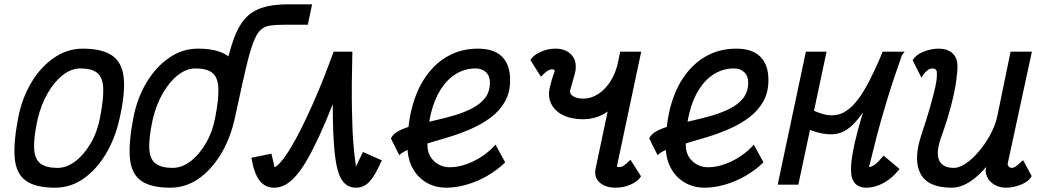

<svg xmlns="http://www.w3.org/2000/svg" viewBox="-20 -858 4840 892"><path d="M236 14Q145 14 100 -18.5Q55 -51 48.5 -123Q42 -195 65 -313Q83 -404 126.5 -476Q170 -548 231.5 -590Q293 -632 364 -632Q455 -632 501.5 -599.5Q548 -567 555 -495Q562 -423 535 -305Q515 -215 471.5 -142.5Q428 -70 368 -28Q308 14 236 14ZM247 -78Q290 -78 330.5 -109Q371 -140 402 -193.5Q433 -247 445 -313Q462 -400 459.5 -449.5Q457 -499 431.5 -519.5Q406 -540 353 -540Q311 -540 271.5 -509Q232 -478 201.5 -425Q171 -372 155 -305Q136 -218 138.5 -168.5Q141 -119 167.5 -98.5Q194 -78 247 -78Z M1077 -336H984Q1008 -450 1026.5 -534.5Q1045 -619 1066 -677.5Q1087 -736 1118 -771Q1149 -806 1197.5 -822Q1246 -838 1320 -838H1430L1410 -743H1299Q1259 -743 1233 -739Q1207 -735 1188.5 -716.5Q1170 -698 1154.5 -655Q1139 -612 1121 -535Q1103 -458 1077 -336ZM771 14Q680 14 635 -18.5Q590 -51 583.5 -123Q577 -195 600 -313Q618 -404 661.5 -476Q705 -548 766.5 -590Q828 -632 899 -632Q990 -632 1036.5 -599.5Q1083 -567 1090 -495Q1097 -423 1070 -305Q1050 -215 1006.5 -142.5Q963 -70 903 -28Q843 14 771 14ZM782 -78Q825 -78 865.5 -109Q906 -140 937 -193.5Q968 -247 980 -313Q997 -400 994.5 -449.5Q992 -499 966.5 -519.5Q941 -540 888 -540Q846 -540 806.5 -509Q767 -478 736.5 -425Q706 -372 690 -305Q671 -218 673.5 -168.5Q676 -119 702.5 -98.5Q729 -78 782 -78Z M1666 -152 1754 -113Q1723 -43 1697 -14.5Q1671 14 1633 14Q1592 14 1568.5 -21.5Q1545 -57 1535.5 -142Q1526 -227 1526 -374Q1492 -288 1462 -223.5Q1432 -159 1405.5 -113.5Q1379 -68 1354 -40Q1329 -12 1304.5 1Q1280 14 1254 14Q1211 14 1185.5 -19.5Q1160 -53 1148 -125L1241 -144Q1249 -112 1251.5 -99Q1254 -86 1254.5 -84Q1255 -82 1254 -82Q1266 -82 1292.5 -115Q1319 -148 1355.5 -215Q1392 -282 1436.5 -382.5Q1481 -483 1530 -618H1617Q1613 -456 1615 -351.5Q1617 -247 1622 -188Q1627 -129 1631 -105.5Q1635 -82 1633 -82Q1633 -82 1639 -95Q1645 -108 1653 -124.5Q1661 -141 1666 -152Z M2282 -186 2327 -104Q2292 -69 2245.5 -42Q2199 -15 2149 -0.5Q2099 14 2054 14Q2001 14 1960 -10.5Q1919 -35 1896 -78.5Q1873 -122 1873 -178Q1873 -282 1896 -365.5Q1919 -449 1962.5 -508.5Q2006 -568 2066 -600Q2126 -632 2201 -632Q2275 -632 2312.5 -594.5Q2350 -557 2350 -486Q2350 -428 2325.5 -385.5Q2301 -343 2260.5 -312.5Q2220 -282 2170 -260Q2120 -238 2068 -222Q2016 -206 1968.5 -192.5Q1921 -179 1885.5 -166Q1850 -153 1835 -137L1796 -215Q1806 -237 1835.5 -251.5Q1865 -266 1906.5 -276.5Q1948 -287 1995.5 -297.5Q2043 -308 2089 -321.5Q2135 -335 2173 -354.5Q2211 -374 2233.5 -403Q2256 -432 2256 -475Q2256 -505 2237.5 -522.5Q2219 -540 2190 -540Q2141 -540 2100 -515.5Q2059 -491 2029 -445Q1999 -399 1982.5 -333Q1966 -267 1966 -184Q1966 -138 1996.5 -109.5Q2027 -81 2070 -81Q2106 -81 2145 -94.5Q2184 -108 2220 -132Q2256 -156 2282 -186Z M2841 14Q2792 14 2765.5 -10.5Q2739 -35 2747 -74L2803 -340Q2777 -321 2747.5 -312.5Q2718 -304 2689 -304Q2635 -304 2596 -323Q2557 -342 2540.5 -376.5Q2524 -411 2535 -455Q2546 -499 2551.5 -511.5Q2557 -524 2557 -528Q2557 -532 2554 -534Q2551 -536 2543 -536Q2536 -536 2525.5 -530Q2515 -524 2493 -502L2444 -579Q2458 -602 2491.5 -617Q2525 -632 2561 -632Q2603 -632 2629 -609Q2655 -586 2655 -549Q2655 -532 2651 -517Q2647 -502 2641.5 -484Q2636 -466 2629 -439Q2625 -422 2642.5 -411Q2660 -400 2690 -400Q2727 -400 2760.5 -422Q2794 -444 2818.5 -484Q2843 -524 2853 -577L2861 -618H2959L2846 -85Q2845 -84 2847 -83Q2849 -82 2859 -82Q2867 -82 2877 -88Q2887 -94 2909 -116L2958 -39Q2945 -16 2911 -1Q2877 14 2841 14Z M3482 -186 3527 -104Q3492 -69 3445.5 -42Q3399 -15 3349 -0.5Q3299 14 3254 14Q3201 14 3160 -10.5Q3119 -35 3096 -78.5Q3073 -122 3073 -178Q3073 -282 3096 -365.5Q3119 -449 3162.5 -508.5Q3206 -568 3266 -600Q3326 -632 3401 -632Q3475 -632 3512.5 -594.5Q3550 -557 3550 -486Q3550 -428 3525.5 -385.5Q3501 -343 3460.5 -312.5Q3420 -282 3370 -260Q3320 -238 3268 -222Q3216 -206 3168.5 -192.5Q3121 -179 3085.5 -166Q3050 -153 3035 -137L2996 -215Q3006 -237 3035.5 -251.5Q3065 -266 3106.5 -276.5Q3148 -287 3195.5 -297.5Q3243 -308 3289 -321.5Q3335 -335 3373 -354.5Q3411 -374 3433.5 -403Q3456 -432 3456 -475Q3456 -505 3437.5 -522.5Q3419 -540 3390 -540Q3341 -540 3300 -515.5Q3259 -491 3229 -445Q3199 -399 3182.5 -333Q3166 -267 3166 -184Q3166 -138 3196.5 -109.5Q3227 -81 3270 -81Q3306 -81 3345 -94.5Q3384 -108 3420 -132Q3456 -156 3482 -186Z M3689 0H3593L3724 -618H3820ZM4085 -135 4159 -73Q4126 -30 4085 -8Q4044 14 4006 14Q3963 14 3945.5 -15Q3928 -44 3936.5 -114.5Q3945 -185 3981 -308Q4017 -431 4080 -618H4183Q4121 -537 4078.5 -471.5Q4036 -406 4004.5 -358Q3973 -310 3944 -280.5Q3915 -251 3881.5 -240Q3848 -229 3802 -237.5Q3756 -246 3688 -276L3709 -371Q3758 -342 3798 -329.5Q3838 -317 3873 -325.5Q3908 -334 3941 -367Q3974 -400 4008 -462Q4042 -524 4081 -618H4176Q4131 -492 4101 -393Q4071 -294 4053 -224.5Q4035 -155 4026.5 -118.5Q4018 -82 4016 -82Q4030 -82 4046 -94.5Q4062 -107 4085 -135Z M4261 -497 4220 -578Q4234 -603 4269.5 -617.5Q4305 -632 4340 -632Q4381 -632 4404 -611.5Q4427 -591 4428 -556Q4429 -528 4422 -479Q4415 -430 4398 -365Q4381 -300 4353 -222Q4327 -149 4343 -113.5Q4359 -78 4412 -78Q4432 -78 4456.5 -92Q4481 -106 4505.5 -130.5Q4530 -155 4552 -186Q4574 -217 4590.5 -252Q4607 -287 4614 -322L4675 -618H4774L4664 -109Q4664 -106 4662.5 -101.5Q4661 -97 4662 -92Q4664 -85 4669 -81.5Q4674 -78 4681 -78Q4689 -78 4699.5 -85Q4710 -92 4733 -114L4773 -40Q4760 -15 4724 -0.5Q4688 14 4653 14Q4622 14 4598 -1Q4574 -16 4564 -40.5Q4554 -65 4565 -93L4568 -90Q4525 -38 4483.5 -12Q4442 14 4401 14Q4291 14 4256.5 -51Q4222 -116 4261 -233Q4283 -298 4299.5 -355Q4316 -412 4325.5 -455.5Q4335 -499 4332 -525Q4331 -533 4325.5 -536.5Q4320 -540 4312 -540Q4299 -540 4285.5 -528.5Q4272 -517 4261 -497Z"/></svg>

Font: Victor Mono Thin
Style: Italic
Weight: 100
Italic angle: -12°
Monospace: yes
Designer: Rune Bjørnerås
Version: Version 1.561;gftools[0.9.30]